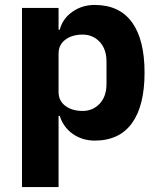

<svg xmlns="http://www.w3.org/2000/svg" viewBox="-20 -557 648 777"><path d="M69 -525H217V-437H222Q233 -481 272.5 -509Q312 -537 363 -537Q463 -537 514 -467Q565 -397 565 -263Q565 -129 514 -58.5Q463 12 363 12Q337 12 314 4.5Q291 -3 272.5 -16.5Q254 -30 241 -48.5Q228 -67 222 -88H217V200H69ZM314 -108Q356 -108 383.5 -137.5Q411 -167 411 -217V-308Q411 -358 383.5 -387.5Q356 -417 314 -417Q272 -417 244.5 -396.5Q217 -376 217 -340V-185Q217 -149 244.5 -128.5Q272 -108 314 -108Z"/></svg>

Font: IBMPlexSans-Bold
Style: Bold
Weight: 700
Designer: Mike Abbink, Paul van der Laan, Pieter van Rosmalen
Foundry: Bold Monday
Version: Version 3.1